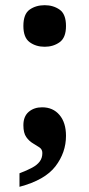

<svg xmlns="http://www.w3.org/2000/svg" viewBox="-20 -565 344 739"><path d="M55 154V102Q84 91 103.5 80.5Q123 70 133 56.5Q143 43 143 24Q143 10 132 2.5Q121 -5 106.5 -13.5Q92 -22 81 -37.6Q70 -53.1 70 -83Q70 -116.9 90.5 -134.5Q111 -152 142 -152Q184 -152 209 -122.5Q234 -93 234 -42Q234 22 193.5 75Q153 128 55 154ZM152 -385Q118.2 -385 94.1 -402.7Q70 -420.3 70 -465.1Q70 -511 94.1 -528Q118.2 -545 152 -545Q185 -545 209.5 -527.9Q234 -510.8 234 -464.8Q234 -420 209.5 -402.5Q185 -385 152 -385Z"/></svg>

Font: Noto Serif Tamil
Style: Regular
Weight: 400
Designer: Indian Type Foundry, Tom Grace, and the Monotype Design Team
Foundry: Monotype Imaging Inc.
Version: Version 2.003